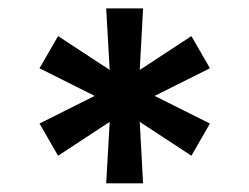

<svg xmlns="http://www.w3.org/2000/svg" viewBox="-20 -747 583 449"><path d="M228.3 -318.2H314.6L306.8 -462L427.6 -382.8L470.9 -458.1L341.6 -522.7L470.9 -587.4L427.6 -662.6L306.8 -583.5L314.6 -727.3H228.3L236.5 -583.5L115.8 -662.6L72.4 -587.4L201.3 -522.7L72.4 -458.1L115.8 -382.8L236.5 -462Z"/></svg>

Font: TID UI Semi Bold
Style: Regular
Weight: 600
Designer: The TID Project Authors
Foundry: Bakken & Bæck
Version: Version 1.001;hotconv 1.0.109;makeotfexe 2.5.65596